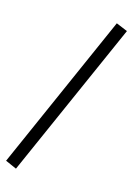

<svg xmlns="http://www.w3.org/2000/svg" viewBox="-170 -781 678 979"><g transform="rotate(15 169.0 -291.5)"><path d="M321 -716 381 -691 16 133 -43 107Z"/></g></svg>

Font: PT Serif
Style: Bold Italic
Weight: 700
Italic angle: -12°
Designer: A.Korolkova, O.Umpeleva, V.Yefimov
Foundry: ParaType Ltd
Version: Version 1.000W OFL